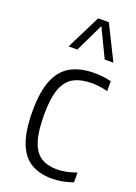

<svg xmlns="http://www.w3.org/2000/svg" viewBox="-155 -871 670 943"><g transform="rotate(20 180.5 -399.0)"><path d="M241 9.5Q176.5 9.5 131.8 -17.8Q87 -45 63.8 -106.5Q40.5 -168 40.5 -270.5Q40.5 -373.5 66.2 -434.8Q92 -496 141.8 -522.8Q191.5 -549.5 263 -549.5Q284 -549.5 306.8 -547Q329.5 -544.5 351.5 -539V-487.5Q328 -493.5 306.5 -496Q285 -498.5 270.5 -498.5Q212.5 -498.5 174.8 -478.5Q137 -458.5 118.5 -409.2Q100 -360 100 -272.5Q100 -184 117 -133.5Q134 -83 167.5 -62.2Q201 -41.5 250.5 -41.5Q271.5 -41.5 296.5 -46.2Q321.5 -51 351.5 -61.5V-10.5Q322.5 0 295 4.8Q267.5 9.5 241 9.5ZM98.5 -629 187.5 -808H243.5L332.5 -629H287L215.5 -777.5L144 -629Z"/></g></svg>

Font: Encode Sans Cnd Lt
Style: Regular
Weight: 300
Width: 3
Designer: Multiple Designers
Foundry: Impallari Type
Version: Version 3.002; ttfautohint (v1.8.3) -l 8 -r 50 -G 200 -x 14 